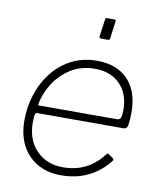

<svg xmlns="http://www.w3.org/2000/svg" viewBox="-84 -810 745 887"><g transform="rotate(10 288.5 -366.0)"><path d="M262 10Q198 10 150.5 -17.5Q103 -45 77.5 -94.5Q52 -144 52 -211Q52 -273 70.5 -331.5Q89 -390 125.5 -437Q162 -484 215 -512Q268 -540 336 -540Q398 -540 442 -515.5Q486 -491 509.5 -444.5Q533 -398 533 -331Q533 -317 532 -302.5Q531 -288 529 -272Q528 -265 523 -259.5Q518 -254 510 -254H104Q98 -254 95 -246.5Q92 -239 92 -208Q92 -126 140 -77Q188 -28 264 -28Q325 -28 372 -52.5Q419 -77 453 -123Q457 -127 459.5 -126.5Q462 -126 464 -124L485 -109Q490 -106 487 -98Q459 -62 424.5 -38Q390 -14 349.5 -2Q309 10 262 10ZM472 -290Q483 -290 488.5 -298Q494 -306 494 -339Q494 -413 450 -457.5Q406 -502 333 -502Q267 -502 217.5 -470Q168 -438 138.5 -389Q109 -340 102 -290ZM387 -731 377 -655Q376 -648 374 -646Q372 -644 364 -644H337Q330 -644 328 -646.5Q326 -649 327 -655L338 -733Q339 -739 340.5 -740.5Q342 -742 347 -742H379Q384 -742 386.5 -739.5Q389 -737 387 -731Z"/></g></svg>

Font: Libre Franklin Thin Thin
Style: Italic
Weight: 250
Italic angle: -8°
Version: Version 3.000